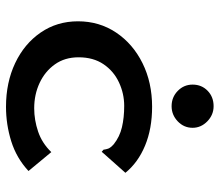

<svg xmlns="http://www.w3.org/2000/svg" viewBox="-66 -655 732 640"><g transform="rotate(90 300.0 -335.0)"><path d="M336 11Q255 11 190.5 -19.5Q126 -50 88.5 -104.5Q51 -159 51 -229Q51 -300 88.5 -356Q126 -412 190.5 -444Q255 -476 336 -476Q409 -476 465.5 -452.5Q522 -429 556 -387L492 -315L486 -308L479 -314Q478 -322 475.5 -329.5Q473 -337 461 -348Q436 -368 404 -375.5Q372 -383 333 -383Q292 -383 254.5 -365.5Q217 -348 194 -314Q171 -280 171 -231Q171 -185 194.5 -152Q218 -119 256.5 -101Q295 -83 341 -83Q380 -83 418.5 -96Q457 -109 487 -140L550 -64Q507 -24 451 -6.5Q395 11 336 11ZM334 -541Q304 -541 283 -561.5Q262 -582 262 -611Q262 -641 282.5 -661Q303 -681 334 -681Q363 -681 384.5 -660Q406 -639 406 -611Q406 -582 384.5 -561.5Q363 -541 334 -541Z"/></g></svg>

Font: Inconsolata Expanded Bold
Style: Regular
Weight: 700
Width: 7
Monospace: yes
Designer: Raph Levien, Cyreal, Brenton Simpson
Foundry: Raph Levien, Cyreal, Google
Version: Version 3.001; ttfautohint (v1.8.2.53-6de2)